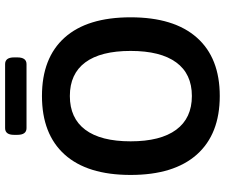

<svg xmlns="http://www.w3.org/2000/svg" viewBox="-86 -810 902 771"><g transform="rotate(-90 365.5 -424.0)"><path d="M237 -769Q210 -769 210 -806V-819Q210 -855 237 -855H494Q521 -855 521 -819V-806Q521 -769 494 -769ZM366 7Q213 7 131 -85Q49 -177 49 -351Q49 -525 131 -616Q213 -707 366 -707Q519 -707 600.5 -616Q682 -525 682 -351Q682 -177 600.5 -85Q519 7 366 7ZM366 -105Q455 -105 501 -168Q547 -231 547 -351Q547 -471 501 -533Q455 -595 366 -595Q277 -595 230.5 -533Q184 -471 184 -351Q184 -231 230.5 -168Q277 -105 366 -105Z"/></g></svg>

Font: Asap SemiBold
Style: Regular
Weight: 600
Designer: Pablo Cosgaya
Foundry: Omnibus-Type
Version: Version 3.001; ttfautohint (v1.8.3)